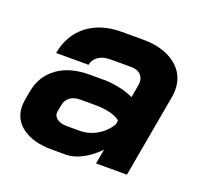

<svg xmlns="http://www.w3.org/2000/svg" viewBox="-96 -617 776 735"><g transform="rotate(20 292.0 -249.5)"><path d="M20 -110Q20 -118 22 -134L29 -173Q41 -238 91.5 -274.5Q142 -311 221 -311H281Q310 -311 343.5 -304Q377 -297 402 -285L411 -337Q412 -341 412 -349Q412 -369 398.5 -381Q385 -393 361 -393H276Q247 -393 228 -380Q209 -367 205 -345H73Q87 -422 142 -464.5Q197 -507 282 -507H367Q451 -507 500.5 -469Q550 -431 550 -367Q550 -352 547 -337L487 0H361L372 -60Q341 -28 306.5 -10Q272 8 242 8H184Q108 8 64 -24Q20 -56 20 -110ZM260 -96Q296 -96 329 -115Q362 -134 381 -166L384 -183Q371 -195 343 -202Q315 -209 283 -209H221Q196 -209 180 -197.5Q164 -186 160 -165L155 -139Q151 -120 165.5 -108Q180 -96 207 -96Z"/></g></svg>

Font: Bai Jamjuree
Style: Bold Italic
Weight: 700
Italic angle: -10°
Designer: Katatrad Aksorn Co.,Ltd.
Foundry: Cadson Demak Co.,Ltd.
Version: Version 1.000; ttfautohint (v1.6)